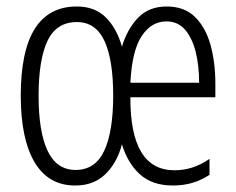

<svg xmlns="http://www.w3.org/2000/svg" viewBox="-20 -628 729 592"><path d="M494 -608Q549 -608 582 -575Q615 -542 629.5 -488Q644 -434 644 -371V-328H382Q381 -103 518 -103Q545 -103 571.5 -111Q598 -119 626 -138V-89Q602 -73 574 -64.5Q546 -56 513 -56Q450 -56 412 -90Q374 -124 356 -183Q341 -126 305 -91Q269 -56 212 -56Q129 -56 86.5 -128Q44 -200 44 -333Q44 -608 217 -608Q272 -608 306 -574.5Q340 -541 356 -484Q372 -538 405.5 -573Q439 -608 494 -608ZM493 -562Q447 -562 417 -517Q387 -472 382 -373H594Q594 -425 583.5 -467.5Q573 -510 551 -536Q529 -562 493 -562ZM217 -560Q154 -560 126.5 -502Q99 -444 99 -333Q99 -221 127 -162.5Q155 -104 213 -104Q274 -104 301.5 -163.5Q329 -223 329 -333Q329 -444 302 -502Q275 -560 217 -560Z"/></svg>

Font: Noto Sans Malayalam UI ExtraCondensed Light
Style: Regular
Weight: 300
Width: 2
Designer: Jelle Bosma - Monotype Design Team
Foundry: Monotype Imaging Inc.
Version: Version 2.104; ttfautohint (v1.8.4.7-5d5b)